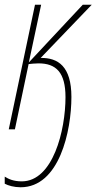

<svg xmlns="http://www.w3.org/2000/svg" viewBox="-20 -547 408 812"><path d="M67 245C231 245 282 7 282 -137C282 -267 225 -303 152 -302L368 -527H330L102 -283L154 -527H128L17 0H43L101 -276C113 -277 126 -279 143 -279C217 -279 257 -241 257 -136C257 4 204 220 72 220C37 220 16 210 0 200V230C15 238 40 245 67 245Z"/></svg>

Font: Noto Sans Condensed Thin
Style: Italic
Weight: 100
Width: 3
Italic angle: -12°
Designer: Monotype Design Team
Foundry: Monotype Imaging Inc.
Version: Version 2.013